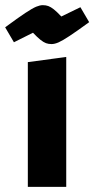

<svg xmlns="http://www.w3.org/2000/svg" viewBox="-38 -725 366 745"><path d="M70 -484 219 -504V0H70ZM162 -554Q150 -554 140.5 -557.5Q131 -561 119 -570.5Q107 -580 90 -598L16 -561L-18 -619Q32 -656 60 -674.5Q88 -693 102.5 -699Q117 -705 128 -705Q140 -705 149.5 -701.5Q159 -698 170.5 -689Q182 -680 200 -661L274 -697L308 -639Q260 -604 232 -585.5Q204 -567 189 -560.5Q174 -554 162 -554Z"/></svg>

Font: Changa SemiBold
Style: Regular
Weight: 600
Designer: Eduardo Rodriguez Tunni
Foundry: Eduardo Rodriguez Tunni
Version: Version 3.002; ttfautohint (v1.8.2)